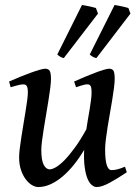

<svg xmlns="http://www.w3.org/2000/svg" viewBox="-20 -734 552 774"><path d="M491.2 -39.6Q451.7 -13.2 420.9 3.4Q390.1 20 369.6 20Q359.9 20 349.9 11.7Q339.8 3.4 332.5 -14.4Q325.2 -32.2 321.3 -60.8Q317.4 -89.4 319.3 -129.9Q299.8 -97.2 277.8 -69.8Q255.9 -42.5 232.2 -22.5Q208.5 -2.4 183.6 8.8Q158.7 20 133.8 20Q122.6 20 109.4 12.5Q96.2 4.9 84.5 -10.3Q72.8 -25.4 64.9 -47.9Q57.1 -70.3 57.1 -100.1Q57.1 -114.7 59.8 -136.5Q62.5 -158.2 66.4 -183.1Q70.3 -208 74.7 -234.6Q79.1 -261.2 83 -285.4Q86.9 -309.6 89.6 -329.3Q92.3 -349.1 92.3 -361.3Q92.3 -372.6 90.8 -379.2Q89.4 -385.7 86.7 -388.9Q84 -392.1 80.3 -393.1Q76.7 -394 72.3 -394Q67.9 -394 59.8 -392.3Q51.8 -390.6 43.5 -388.2Q34.2 -385.7 22.9 -382.3L16.6 -405.3Q37.1 -414.6 59.8 -423.8Q82.5 -433.1 102.8 -440.4Q123 -447.8 138.9 -452.4Q154.8 -457 161.6 -457Q175.8 -457 180.7 -447.8Q185.5 -438.5 185.5 -416Q185.5 -401.9 182.6 -378.9Q179.7 -356 175.3 -328.9Q170.9 -301.8 166 -272.7Q161.1 -243.7 156.7 -216.6Q152.3 -189.5 149.4 -166.5Q146.5 -143.6 146.5 -129.4Q146.5 -88.9 156 -70.1Q165.5 -51.3 180.7 -51.3Q189.9 -51.3 205.1 -59.8Q220.2 -68.4 239.3 -87.6Q258.3 -106.9 281 -137.7Q303.7 -168.5 328.1 -212.9Q331.1 -233.4 334.7 -254.2Q338.4 -274.9 341.6 -294.4Q344.7 -314 346.9 -331.1Q349.1 -348.1 349.1 -361.3Q349.1 -372.6 347.9 -379.2Q346.7 -385.7 344.2 -388.9Q341.8 -392.1 338.6 -393.1Q335.4 -394 331.1 -394Q326.7 -394 319.3 -392.3Q312 -390.6 304.7 -388.2Q295.9 -385.7 286.6 -382.3L278.8 -405.3Q299.3 -414.6 321.3 -423.8Q343.3 -433.1 362.8 -440.4Q382.3 -447.8 397.5 -452.4Q412.6 -457 419.9 -457Q433.6 -457 438 -447.8Q442.4 -438.5 442.4 -416Q442.4 -401.9 439.5 -379.6Q436.5 -357.4 432.4 -331.3Q428.2 -305.2 423.1 -276.9Q418 -248.5 413.8 -221.9Q409.7 -195.3 406.7 -172.1Q403.8 -148.9 403.8 -132.8Q403.8 -88.4 410.4 -68.4Q417 -48.3 429.2 -48.3Q441.9 -48.3 454.1 -51.5Q466.3 -54.7 483.9 -62ZM237.3 -500Q230 -501 223.9 -504.6Q217.8 -508.3 210.9 -514.2L310.5 -713.9Q315.4 -712.9 323.2 -711.7Q331.1 -710.4 339.6 -708.5Q348.1 -706.5 355.5 -704.8Q362.8 -703.1 366.7 -701.7L375 -679.2ZM368.7 -500Q361.3 -501 355 -504.6Q348.6 -508.3 341.8 -514.2L441.9 -713.9Q446.8 -712.9 454.6 -711.7Q462.4 -710.4 470.7 -708.5Q479 -706.5 486.3 -704.8Q493.7 -703.1 497.6 -701.7L505.9 -679.2Z"/></svg>

Font: Gentium Book Basic
Style: Italic
Weight: 400
Italic angle: -8°
Designer: J. Victor Gaultney and Annie Olsen
Foundry: SIL International
Version: Version 1.102; 2013; Maintenance release